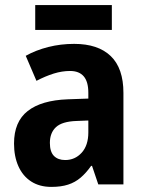

<svg xmlns="http://www.w3.org/2000/svg" viewBox="-20 -731 574 761"><path d="M273.9 -557.1Q368.7 -557.1 418.9 -508.8Q469.2 -460.4 469.2 -362.8V0H369.6L344.7 -73.7H341.3Q321.3 -45.4 299.6 -26.9Q277.8 -8.3 250 0.7Q222.2 9.8 183.6 9.8Q136.7 9.8 103.5 -11.7Q70.3 -33.2 53 -72Q35.6 -110.8 35.6 -162.1Q35.6 -248.5 89.8 -291Q144 -333.5 248.5 -337.4L330.1 -340.3V-363.3Q330.1 -407.2 311.8 -428.5Q293.5 -449.7 257.8 -449.7Q226.1 -449.7 193.1 -439.5Q160.2 -429.2 124.5 -410.6L82 -509.8Q122.1 -532.2 171.4 -544.7Q220.7 -557.1 273.9 -557.1ZM330.1 -253.4 282.7 -251.5Q226.1 -249.5 201.9 -227.1Q177.7 -204.6 177.7 -164.6Q177.7 -129.4 193.8 -113Q210 -96.7 238.3 -96.7Q277.3 -96.7 303.7 -125.7Q330.1 -154.8 330.1 -206.1ZM423.3 -710.9V-612.3H119.6V-710.9Z"/></svg>

Font: Open Sans SemiCondensed
Style: Bold
Weight: 700
Width: 4
Designer: Monotype Design Team
Foundry: Monotype Imaging Inc.
Version: Version 3.003